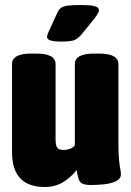

<svg xmlns="http://www.w3.org/2000/svg" viewBox="-20 -738 523 767"><path d="M159 9Q28 9 28 -130V-482Q28 -524 105 -524H125Q202 -524 202 -482V-181Q202 -159 208 -149Q214 -139 233 -139Q263 -139 279 -157V-482Q279 -524 356 -524H376Q453 -524 453 -482V-172Q453 -123 455.5 -99Q458 -75 460.5 -63.5Q463 -52 463 -41Q463 -24 444 -14.5Q425 -5 397.5 -2Q370 1 344 1Q321 1 310 -4Q299 -9 294.5 -22Q290 -35 286 -59Q268 -34 235.5 -12.5Q203 9 159 9ZM224 -572Q168 -572 168 -590Q168 -599 176 -615L209 -687Q215 -700 223.5 -706.5Q232 -713 251 -715.5Q270 -718 306 -718Q336 -718 355.5 -714Q375 -710 375 -697Q375 -690 368 -679Q361 -668 350 -655L307 -602Q291 -583 276.5 -577.5Q262 -572 224 -572Z"/></svg>

Font: Asap Condensed Black
Style: Regular
Weight: 900
Width: 3
Designer: Pablo Cosgaya
Foundry: Omnibus-Type
Version: Version 3.001; ttfautohint (v1.8.4.7-5d5b)